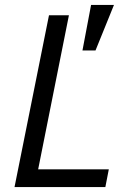

<svg xmlns="http://www.w3.org/2000/svg" viewBox="-20 -760 529 780"><path d="M408 0H39L179 -698H260L135 -72H422ZM443 -740 368 -555H315L350 -740Z"/></svg>

Font: IBM Plex Sans
Style: Italic
Weight: 400
Italic angle: -11.31°
Designer: Mike Abbink, Paul van der Laan, Pieter van Rosmalen
Foundry: Bold Monday
Version: Version 3.201